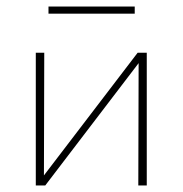

<svg xmlns="http://www.w3.org/2000/svg" viewBox="-20 -570 561 590"><path d="M431 0H405L406 -376L119 0H90V-408H116L115 -31L403 -408H431ZM129 -550H394V-528H129Z"/></svg>

Font: Ysabeau Extralight
Style: Regular
Weight: 200
Designer: Christian Thalmann (Catharsis Fonts)
Version: Version 0.003